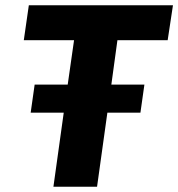

<svg xmlns="http://www.w3.org/2000/svg" viewBox="-20 -706 674 726"><path d="M182 0 221 -280H96L111 -386H236L260 -554H70L89 -686H634L614 -554H424L401 -386H526L511 -280H386L347 0Z"/></svg>

Font: Chivo Mono Medium
Style: Bold Italic
Weight: 700
Italic angle: -8.05°
Monospace: yes
Version: Version 1.008